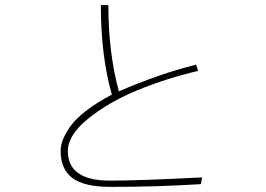

<svg xmlns="http://www.w3.org/2000/svg" viewBox="-20 -729 1040 750"><path d="M216.8 -139.6Q216.8 -160.2 225.1 -182.1Q233.4 -204.1 253.4 -233.4Q273.4 -262.7 315.4 -295.4Q357.4 -328.1 417 -359.4Q374 -508.8 374 -709H403.3Q403.3 -523.4 444.3 -372.1Q601.6 -440.4 746.1 -476.6L753.9 -452.1Q629.9 -422.9 518.1 -377Q406.2 -331.1 325.7 -266.6Q245.1 -202.1 245.1 -138.7Q245.1 -23.4 410.2 -23.4Q524.4 -23.4 769.5 -36.1L764.6 -9.8Q597.7 1 412.1 1Q308.6 1 262.7 -33.7Q216.8 -68.4 216.8 -139.6Z"/></svg>

Font: Gothic A1 Thin
Style: Regular
Weight: 250
Designer: HanYang I&C Co.,Ltd.
Foundry: HanYang I&C Co.,Ltd.
Version: Version 2.50